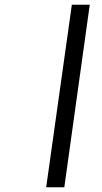

<svg xmlns="http://www.w3.org/2000/svg" viewBox="-20 -757 433 815"><path d="M361 -737 253 38H176L285 -737Z"/></svg>

Font: FiraGO Book
Style: Italic
Weight: 350
Italic angle: -8°
Designer: bBox Type GmbH
Foundry: bBox Type GmbH
Version: Version 1.001